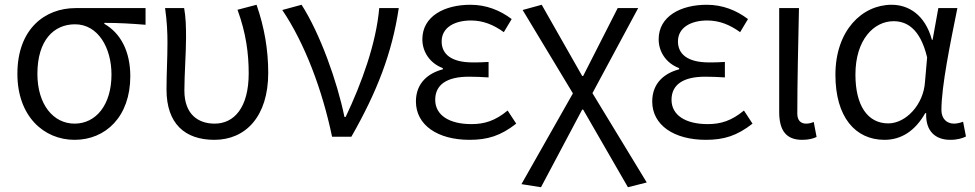

<svg xmlns="http://www.w3.org/2000/svg" viewBox="-20 -574 4092 806"><path d="M293 13C424 13 527 -85 527 -254C527 -359 486 -435 418 -474V-478C478 -478 529 -475 591 -470V-540H297C170 -540 53 -454 53 -264C53 -86 164 13 293 13ZM293 -55C204 -55 137 -135 137 -264C137 -404 205 -472 295 -472C392 -472 448 -373 448 -261C448 -134 383 -55 293 -55Z M880 13C1011 13 1106 -85 1106 -268C1106 -365 1090 -459 1057 -554L977 -533C1013 -435 1024 -349 1024 -266C1024 -121 962 -55 881 -55C814 -55 754 -92 754 -194C754 -260 761 -352 761 -415C761 -462 760 -502 753 -540H673C681 -484 683 -438 683 -395C683 -329 679 -264 679 -198C679 -55 756 13 880 13Z M1374 0H1455C1563 -189 1626 -352 1654 -540H1572C1559 -391 1498 -224 1431 -83H1426C1395 -234 1323 -434 1246 -554L1165 -532C1259 -393 1333 -197 1374 0Z M1951 13C2027 13 2082 -4 2147 -55L2111 -110C2059 -67 2014 -53 1959 -53C1865 -53 1807 -91 1807 -155C1807 -218 1855 -252 1948 -252C1975 -252 1999 -251 2031 -249V-314C2004 -312 1986 -312 1964 -312C1873 -312 1834 -348 1834 -400C1834 -459 1889 -488 1957 -488C2008 -488 2052 -470 2095 -439L2128 -494C2079 -531 2021 -554 1955 -554C1846 -554 1753 -506 1753 -409C1753 -358 1783 -309 1839 -288V-283C1778 -267 1726 -226 1726 -148C1726 -49 1817 13 1951 13Z M2251 212 2424 -114H2428L2616 212L2695 192L2467 -183L2659 -540H2573L2428 -255H2424L2254 -554L2174 -532L2385 -182L2169 199Z M2943 13C3019 13 3074 -4 3139 -55L3103 -110C3051 -67 3006 -53 2951 -53C2857 -53 2799 -91 2799 -155C2799 -218 2847 -252 2940 -252C2967 -252 2991 -251 3023 -249V-314C2996 -312 2978 -312 2956 -312C2865 -312 2826 -348 2826 -400C2826 -459 2881 -488 2949 -488C3000 -488 3044 -470 3087 -439L3120 -494C3071 -531 3013 -554 2947 -554C2838 -554 2745 -506 2745 -409C2745 -358 2775 -309 2831 -288V-283C2770 -267 2718 -226 2718 -148C2718 -49 2809 13 2943 13Z M3347 13C3375 13 3393 8 3408 1L3396 -62C3384 -57 3374 -55 3364 -55C3342 -55 3327 -68 3327 -97C3327 -234 3331 -391 3334 -540H3251V-104C3251 -28 3279 13 3347 13Z M3693 13C3764 13 3822 -25 3864 -99H3868C3865 -23 3907 13 3969 13C4000 13 4021 6 4035 -1L4023 -63C4012 -59 3998 -55 3985 -55C3955 -55 3932 -75 3932 -112C3932 -213 3970 -396 3999 -540H3919L3895 -407H3892C3863 -514 3792 -554 3723 -554C3599 -554 3487 -446 3487 -260C3487 -82 3571 13 3693 13ZM3709 -56C3622 -56 3571 -131 3571 -261C3571 -408 3649 -485 3731 -485C3782 -485 3842 -459 3872 -333L3863 -230C3857 -135 3783 -56 3709 -56Z"/></svg>

Font: Noto Sans HK DemiLight
Style: Regular
Weight: 350
Designer: Ryoko NISHIZUKA 西塚涼子 (kana, bopomofo & ideographs); Paul D. Hunt (Latin, Greek & Cyrillic); Sandoll Communications 산돌커뮤니
Foundry: Adobe
Version: Version 2.004;hotconv 1.0.118;makeotfexe 2.5.65603